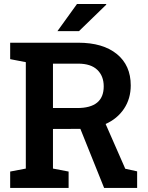

<svg xmlns="http://www.w3.org/2000/svg" viewBox="-20 -920 725 940"><path d="M29.8 0V-80.1L106.4 -94.7V-615.7L29.8 -630.4V-710.9H362.8Q483.9 -710.9 552 -655.5Q620.1 -600.1 620.1 -502Q620.1 -437 587.2 -387.7Q554.2 -338.4 497.1 -313L593.3 -93.8L651.4 -81.1V0H489.7L373.5 -289.1L239.3 -288.6V-94.7L315.9 -80.1V0ZM239.3 -391.1H358.4Q487.8 -391.1 487.8 -497.1Q487.8 -547.9 456.3 -578.1Q424.8 -608.4 362.8 -608.4H239.3ZM261.2 -767.6 356.9 -900.4H499.5L500.5 -897.5L366.7 -767.6Z"/></svg>

Font: Roboto Slab SemiBold
Style: Regular
Weight: 600
Designer: Google
Version: Version 2.001; ttfautohint (v1.8.3)